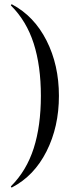

<svg xmlns="http://www.w3.org/2000/svg" viewBox="-20 -745 349 883"><path d="M35 117Q33 118 31 115.5Q29 113 31 111Q102 40 135 -63Q168 -166 168 -304Q168 -442 135 -545Q102 -648 31 -719Q29 -720 31 -723Q33 -726 35 -725Q137 -671 194 -558.5Q251 -446 251 -304Q251 -162 194 -49Q137 64 35 117Z"/></svg>

Font: Cormorant Unicase Medium
Style: Regular
Weight: 500
Designer: Christian Thalmann (Catharsis Fonts)
Foundry: Catharsis Fonts
Version: Version 4.000